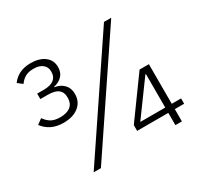

<svg xmlns="http://www.w3.org/2000/svg" viewBox="-154 -932 1170 1125"><g transform="rotate(-30 430.5 -369.5)"><path d="M33 -403 68 -429Q86 -403 109 -390Q132 -377 169 -377Q215 -377 239 -397Q263 -417 263 -453V-459Q263 -493 240.5 -510.5Q218 -528 170 -528H120V-565H165Q211 -565 233.5 -583Q256 -601 256 -633V-638Q256 -667 234 -684.5Q212 -702 174 -702Q140 -702 118 -690Q96 -678 79 -654L47 -679Q91 -739 175 -739Q234 -739 269 -712Q304 -685 304 -639Q304 -603 283 -580.5Q262 -558 226 -550V-547Q265 -541 288 -516.5Q311 -492 311 -453Q311 -401 273 -370Q235 -339 169 -339Q81 -339 33 -403ZM225 0H176L669 -733H718ZM773 0H729V-83H518V-122L710 -387H773V-119H836V-83H773ZM725 -345 560 -119H729V-345Z"/></g></svg>

Font: IBM Plex Sans JP Light
Style: Regular
Weight: 300
Designer: Mike Abbink; Paul van der Laan; Pieter van Rosmalen; Wujin Sim; Yejin Wi; Jinhee Kim; Boomi Park; Yona Kim; Kichan Ma
Foundry: Sandoll Inc.
Version: Version 1.002